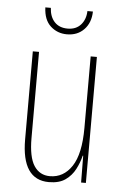

<svg xmlns="http://www.w3.org/2000/svg" viewBox="-52 -752 513 800"><g transform="rotate(5 204.0 -352.0)"><path d="M337 -527V0H317L316 -112H314Q307 -83 292.5 -55Q278 -27 252 -8.5Q226 10 183 10Q69 10 69 -159V-527H95V-167Q95 -87 118.5 -51Q142 -15 185 -15Q242 -15 276.5 -67Q311 -119 311 -228V-527ZM304 -714Q303 -667 275.5 -638.5Q248 -610 204 -610Q164 -610 135.5 -636Q107 -662 105 -714H128Q130 -677 150 -655.5Q170 -634 205 -634Q240 -634 260 -656.5Q280 -679 281 -714Z"/></g></svg>

Font: Noto Sans Thai Looped ExtraCondensed Thin
Style: Regular
Weight: 100
Width: 2
Designer: Sasikarn Vongin, Ben Mitchell
Foundry: The Fontpad Ltd
Version: Version 1.001; ttfautohint (v1.8.4.7-5d5b)